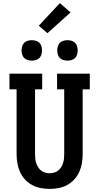

<svg xmlns="http://www.w3.org/2000/svg" viewBox="-20 -1210 640 1238"><path d="M300 8Q271 8 242 2.5Q213 -3 187 -17Q161 -31 141 -53Q121 -75 109 -101.5Q97 -128 92 -157Q87 -186 87 -215V-634H41V-735H252V-634H206V-215Q206 -201 207.5 -186.5Q209 -172 213.5 -158Q218 -144 226 -131.5Q234 -119 245.5 -110Q257 -101 271 -97Q285 -93 300 -93Q315 -93 329 -97Q343 -101 354.5 -110Q366 -119 374 -131.5Q382 -144 386.5 -158Q391 -172 392.5 -186.5Q394 -201 394 -215V-634H348V-735H559V-634H513V-215Q513 -186 508 -157Q503 -128 491 -101.5Q479 -75 459 -53Q439 -31 413 -17Q387 -3 358 2.5Q329 8 300 8ZM415 -819Q402 -819 388.5 -823Q375 -827 366 -836Q357 -845 353 -858.5Q349 -872 349 -885Q349 -898 353 -911.5Q357 -925 366 -934Q375 -943 388.5 -947Q402 -951 415 -951Q428 -951 441.5 -947Q455 -943 464 -934Q473 -925 477 -911.5Q481 -898 481 -885Q481 -872 477 -858.5Q473 -845 464 -836Q455 -827 441.5 -823Q428 -819 415 -819ZM185 -819Q172 -819 158.5 -823Q145 -827 136 -836Q127 -845 123 -858.5Q119 -872 119 -885Q119 -898 123 -911.5Q127 -925 136 -934Q145 -943 158.5 -947Q172 -951 185 -951Q198 -951 211.5 -947Q225 -943 234 -934Q243 -925 247 -911.5Q251 -898 251 -885Q251 -872 247 -858.5Q243 -845 234 -836Q225 -827 211.5 -823Q198 -819 185 -819ZM286 -996 230 -1044 366 -1190 435 -1130Z"/></svg>

Font: Iosevka Etoile
Style: Bold
Weight: 700
Designer: Belleve Invis
Foundry: Belleve Invis
Version: Version 28.1.0; ttfautohint (v1.8.4)